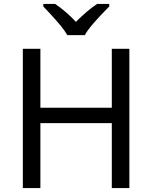

<svg xmlns="http://www.w3.org/2000/svg" viewBox="-20 -964 781 984"><path d="M643 0H553V-333H187V0H97V-714H187V-412H553V-714H643ZM325 -784Q312 -807 290 -833.5Q268 -860 244 -886Q220 -912 202 -931V-944H262Q288 -927 316 -903Q344 -879 369 -852Q396 -879 424 -903Q452 -927 478 -944H540V-931Q521 -912 496.5 -886Q472 -860 449.5 -833.5Q427 -807 415 -784Z"/></svg>

Font: Noto IKEA Latin
Style: Regular
Weight: 400
Designer: Monotype Design Team
Foundry: Monotype Imaging Inc.
Version: Version 1.0